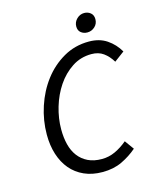

<svg xmlns="http://www.w3.org/2000/svg" viewBox="-122 -907 844 1007"><g transform="rotate(-15 300.0 -403.5)"><path d="M310 12Q254 12 210.5 -7.5Q167 -27 137.5 -62Q108 -97 92.5 -145.5Q77 -194 77 -253Q77 -330 101.5 -404.5Q126 -479 170.5 -537.5Q215 -596 277.5 -632Q340 -668 416 -668Q473 -668 513 -641Q553 -614 578 -571L523 -530Q503 -563 476.5 -582Q450 -601 412 -601Q353 -601 306 -570Q259 -539 226 -490Q193 -441 175 -380.5Q157 -320 157 -260Q157 -215 166.5 -177.5Q176 -140 196.5 -113Q217 -86 248.5 -70.5Q280 -55 324 -55Q362 -55 396.5 -71Q431 -87 463 -114L499 -64Q462 -32 416 -10Q370 12 310 12ZM422 -716Q402 -716 387.5 -727.5Q373 -739 373 -761Q373 -785 390.5 -802Q408 -819 431 -819Q451 -819 465.5 -807Q480 -795 480 -773Q480 -748 462.5 -732Q445 -716 422 -716Z"/></g></svg>

Font: Source Code Pro
Style: Italic
Weight: 400
Italic angle: -11°
Monospace: yes
Designer: Paul D. Hunt, Teo Tuominen
Foundry: Adobe Systems Incorporated
Version: Version 1.050;PS 1.000;hotconv 16.6.51;makeotf.lib2.5.65220